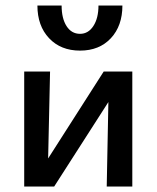

<svg xmlns="http://www.w3.org/2000/svg" viewBox="-20 -678 570 698"><path d="M116 -658H204Q204 -611 222 -583Q240 -555 271 -555Q301 -555 319.5 -583.5Q338 -612 338 -658H425Q425 -584 383 -539Q341 -494 271 -494Q201 -494 158.5 -539Q116 -584 116 -658ZM461 -418V0H368L374 -307L177 0H68V-418H162L155 -102L357 -418Z"/></svg>

Font: EauTest Semibold
Style: Regular
Weight: 600
Designer: Christian Thalmann (Catharsis Fonts)
Version: Version 0.001;PS 000.001;hotconv 1.0.88;makeotf.lib2.5.64775